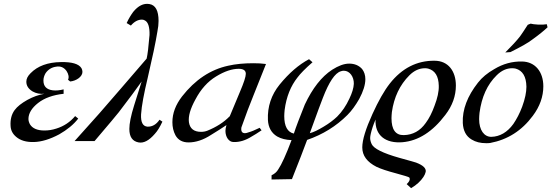

<svg xmlns="http://www.w3.org/2000/svg" viewBox="-20 -734 2869 999"><path d="M345 -310C377 -313 409 -335 409 -360C409 -367 407 -373 404 -379C390 -402 354 -412 297 -411C229 -410 176 -391 139 -353C124 -338 117 -324 117 -309C117 -288 128 -271 150 -258C168 -248 188 -244 211 -246C182 -241 153 -231 122 -214C92 -197 70 -180 56 -161C40 -139 33 -112 35 -79C36 -57 45 -38 64 -22C86 -3 117 6 156 5C197 4 241 -10 288 -35C330 -59 363 -86 387 -117L371 -130C345 -99 312 -77 273 -65C252 -58 231 -55 211 -55C174 -55 149 -66 136 -87C131 -96 128 -106 128 -115C128 -144 145 -172 178 -198C211 -224 256 -240 311 -246V-269C291 -264 272 -262 255 -264C222 -268 206 -285 206 -315C206 -328 210 -341 217 -353C230 -372 249 -384 272 -387C294 -391 312 -384 326 -365C337 -348 340 -332 334 -319L345 -310Z M810 -111C793 -86 772 -74 747 -75C723 -77 712 -98 714 -139C717 -184 729 -248 749 -331C773 -434 790 -514 799 -570C803 -590 805 -608 805 -625C805 -679 789 -708 757 -713C727 -718 699 -704 673 -672C662 -657 650 -638 639 -614L661 -601C679 -622 698 -632 719 -632C725 -632 730 -630 735 -627C751 -618 759 -593 758 -552C753 -491 748 -450 743 -429C650 -320 567 -225 496 -143L368 0H472C546 -87 588 -137 598 -150C653 -221 692 -275 717 -310L678 -186C661 -132 653 -91 653 -63C653 -22 669 1 701 7C728 12 756 -3 786 -38C799 -52 812 -73 825 -101Z M1174 -128C1145 -98 1106 -73 1059 -54C1049 -50 1038 -48 1026 -48C989 -48 968 -65 963 -98C959 -129 970 -168 997 -217C1025 -270 1061 -310 1104 -336C1148 -363 1187 -376 1222 -376C1247 -376 1259 -367 1259 -350C1259 -335 1249 -304 1228 -255L1175 -128ZM1364 -401C1343 -404 1321 -405 1298 -405C1250 -405 1206 -401 1167 -392C1075 -372 995 -319 927 -232C894 -189 877 -145 877 -98C877 -73 882 -51 893 -30C907 -5 930 7 961 7C999 7 1038 -6 1078 -32C1109 -51 1136 -68 1158 -83V-82C1155 -72 1153 -62 1153 -53C1153 -21 1171 5 1195 5C1226 6 1257 -3 1290 -24C1303 -31 1320 -42 1341 -56L1331 -69C1306 -57 1287 -49 1275 -46C1267 -43 1260 -41 1255 -41C1239 -41 1233 -51 1236 -71C1259 -136 1280 -192 1299 -238Z M1864 -375C1847 -394 1824 -403 1797 -403C1770 -403 1741 -392 1708 -371C1653 -335 1606 -275 1566 -190C1539 -123 1520 -73 1509 -39C1476 -46 1459 -77 1459 -130C1459 -140 1460 -151 1461 -162C1470 -231 1493 -287 1528 -331C1542 -350 1568 -377 1606 -410L1588 -426C1535 -398 1484 -354 1435 -294C1392 -241 1371 -179 1374 -110C1376 -71 1392 -42 1422 -24C1443 -12 1468 -6 1497 -5C1468 72 1445 122 1428 147C1420 161 1408 171 1393 178V200L1499 198C1535 108 1561 40 1578 -6C1659 -34 1729 -77 1788 -136C1810 -158 1830 -186 1849 -219C1870 -258 1881 -293 1881 -322C1881 -343 1875 -361 1864 -375ZM1821 -298C1820 -276 1812 -250 1798 -221C1781 -184 1760 -153 1734 -127C1716 -110 1693 -92 1664 -75C1636 -58 1612 -46 1592 -41C1631 -149 1654 -210 1660 -225C1692 -308 1723 -354 1753 -363C1758 -365 1764 -366 1769 -366C1800 -366 1822 -334 1821 -298Z M2297 -136C2334 -184 2352 -235 2352 -289C2352 -364 2312 -418 2241 -418C2149 -419 2071 -379 2008 -299C1979 -262 1949 -209 1918 -141C1883 -64 1865 -6 1865 33C1865 76 1890 109 1939 134C1962 145 1996 156 2041 168C2082 179 2104 186 2109 189C2111 191 2112 194 2112 198C2112 205 2107 214 2096 224L2119 245C2148 228 2169 208 2183 187C2189 178 2193 169 2195 160C2198 142 2182 126 2145 112C2144 111 2114 103 2057 87C1972 63 1925 39 1914 16C1909 5 1906 -5 1906 -16C1906 -26 1910 -45 1919 -73C1923 -85 1928 -98 1934 -112C1930 -29 1987 13 2074 6C2157 -1 2231 -49 2297 -136ZM2263 -288C2264 -258 2256 -223 2241 -184C2228 -148 2213 -118 2195 -94C2166 -53 2128 -32 2081 -31C2038 -30 2017 -60 2017 -119C2017 -129 2018 -140 2019 -151C2030 -228 2060 -292 2110 -342C2135 -367 2162 -379 2192 -379C2198 -379 2203 -378 2208 -377C2244 -367 2262 -337 2263 -288Z M2752 -131C2789 -180 2807 -232 2807 -285C2807 -360 2765 -413 2696 -414C2645 -415 2597 -402 2551 -374C2516 -354 2488 -331 2467 -304C2412 -234 2385 -164 2388 -94C2390 -54 2405 -25 2434 -8C2455 5 2480 11 2509 11C2517 11 2524 11 2530 10C2621 -7 2695 -54 2752 -131ZM2719 -283C2719 -254 2712 -220 2697 -179C2684 -144 2668 -114 2651 -89C2620 -46 2581 -23 2536 -22C2499 -22 2473 -57 2473 -114C2473 -125 2474 -136 2475 -147C2486 -229 2515 -294 2564 -342C2589 -367 2616 -379 2645 -379C2652 -379 2658 -378 2663 -377C2699 -367 2718 -336 2719 -283ZM2825 -608C2813 -606 2798 -605 2780 -606C2761 -607 2748 -609 2741 -611L2726 -605C2707 -575 2693 -555 2686 -545C2669 -523 2643 -495 2609 -461C2627 -462 2636 -463 2636 -463C2692 -491 2729 -512 2748 -527C2783 -552 2810 -574 2829 -592Z"/></svg>

Font: GFS Pyrsos
Style: Regular
Weight: 400
Designer: George Matthiopoulos
Foundry: George Matthiopoulos
Version: Version 1.0